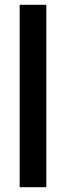

<svg xmlns="http://www.w3.org/2000/svg" viewBox="-20 -780 275 800"><path d="M173 0V-760H62V0Z"/></svg>

Font: Noto Sans Sinhala UI ExtraCondensed SemiBold
Style: Regular
Weight: 600
Width: 2
Designer: Jelle Bosma - Monotype Design Team
Foundry: Monotype Imaging Inc.
Version: Version 2.006